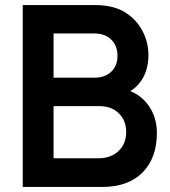

<svg xmlns="http://www.w3.org/2000/svg" viewBox="-20 -740 671 760"><path d="M384.5 0H70V-720H355.5Q428.5 -720 475.5 -691Q520.5 -662.5 544 -617.5Q567.5 -572.5 567.5 -522Q567.5 -463 539.5 -421.2Q511.5 -379.5 462.5 -365V-390Q528.5 -375 564.8 -326.8Q601 -278.5 601 -214Q601 -114.5 544.2 -57.2Q487.5 0 384.5 0ZM192 -320V-113.5H369.5Q418.5 -113.5 449 -142Q479.5 -170.5 479.5 -217.5Q479.5 -262.5 450.5 -291.2Q421.5 -320 373 -320ZM192 -607.5V-432.5H354Q395 -432.5 420 -455.8Q445 -479 445 -520Q445 -558.5 420.5 -583Q396 -607.5 354 -607.5Z"/></svg>

Font: Vortex Mix
Style: Bold
Weight: 700
Designer: Mikhail Sharanda
Foundry: Mikhail Sharanda
Version: Version 4.504;Glyphs 3.1.2 (3151)